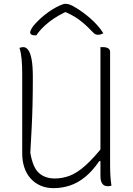

<svg xmlns="http://www.w3.org/2000/svg" viewBox="-20 -954 690 994"><path d="M557 7Q554 8 551.5 8.5Q549 9 546 9.5Q543 10 540 10Q529 10 522 7Q515 4 510.5 -2Q506 -8 503.5 -15.5Q501 -23 500.5 -32Q500 -41 500 -50Q500 -133 500 -215.5Q500 -298 500 -380.5Q500 -463 500 -545.5Q500 -628 500 -710Q503 -710 505.5 -710Q508 -710 510 -710Q512 -710 515 -710Q524 -710 532 -707.5Q540 -705 545 -700Q550 -695 550 -687Q550 -613 550 -539.5Q550 -466 550 -392.5Q550 -319 550 -246Q550 -173 550 -100Q550 -72 551.5 -45.5Q553 -19 557 7ZM257 20Q220 20 190 7Q160 -6 138.5 -30Q117 -54 106 -87Q95 -120 95 -160Q95 -229 95 -297Q95 -365 95 -433.5Q95 -502 95 -570Q95 -614 92 -647Q89 -680 81 -706Q86 -708 90.5 -709Q95 -710 101 -710Q116 -710 127 -694Q138 -678 144 -644.5Q150 -611 150 -556Q150 -477 148.5 -414.5Q147 -352 144 -293Q141 -234 137 -163Q150 -86 182 -58Q214 -30 263 -30Q303 -30 340.5 -44Q378 -58 421.5 -96.5Q465 -135 521 -206V-120H494Q459 -69 421 -38Q383 -7 342 6.5Q301 20 257 20ZM312 -934Q314 -934 315.5 -934Q317 -934 318.5 -934Q320 -934 321 -934Q328 -934 339 -931Q350 -928 376 -912Q391 -903 409.5 -889.5Q428 -876 447 -859.5Q466 -843 483.5 -823.5Q501 -804 515 -782Q508 -778 501.5 -776Q495 -774 486 -774Q477 -774 470.5 -778.5Q464 -783 451 -797Q423 -827 388 -853Q353 -879 294 -902L352 -891Q336 -891 319.5 -891Q303 -891 286 -891L344 -903Q278 -875 234.5 -840.5Q191 -806 168 -771H162Q152 -771 146.5 -773Q141 -775 138.5 -778.5Q136 -782 136 -787Q136 -792 142.5 -804.5Q149 -817 165 -834Q180 -850 196.5 -864.5Q213 -879 231.5 -892Q250 -905 270 -916Q290 -927 312 -934Z"/></svg>

Font: Recursive Casual Light
Style: Regular
Weight: 300
Version: Version 1.047